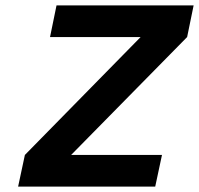

<svg xmlns="http://www.w3.org/2000/svg" viewBox="-20 -690 736 710"><path d="M696 -670H189L165 -553H500L72 -117L47 0H554L579 -117H243L672 -553Z"/></svg>

Font: LT Wave Mono Bold
Style: Italic
Weight: 700
Designer: Daniel Lyons
Version: Version 2.5 (Glyphs App)